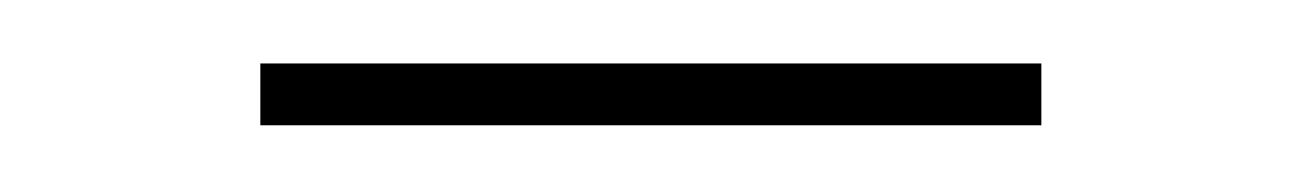

<svg xmlns="http://www.w3.org/2000/svg" viewBox="-20 -304 400 59"><path d="M60 -265.5V-284.5H300V-265.5Z"/></svg>

Font: Bodoni Moda 11pt SemiBold
Style: Regular
Weight: 600
Designer: Owen Earl
Foundry: indestructible type
Version: Version 2.004